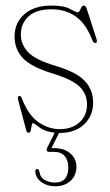

<svg xmlns="http://www.w3.org/2000/svg" viewBox="-20 -456 385 672"><path d="M189.5 -4Q232 -4 258.2 -27.8Q284.5 -51.5 284.5 -90Q284.5 -127.5 258.5 -152.8Q232.5 -178 163.5 -199Q90 -221.5 60.5 -252.2Q31 -283 31 -328.5Q31 -376 65.2 -406.2Q99.5 -436.5 160.5 -436.5Q204 -436.5 225 -424.8Q246 -413 252.5 -413Q257.5 -413 262 -424.8Q266.5 -436.5 273.5 -436.5Q279 -436.5 283 -427L317.5 -320.5Q321.5 -309 316.5 -306.5Q308.5 -302.5 303.5 -314.5Q281.5 -372.5 245.5 -398Q209.5 -423.5 160 -423.5Q107 -423.5 80 -398.8Q53 -374 53 -335.5Q53 -299.5 79 -272.8Q105 -246 176 -225Q248 -203.5 277 -172.5Q306 -141.5 306 -96.5Q306 -51 274.5 -20.8Q243 9.5 187.5 9.5H186.5L160 62.5Q163 62.5 169.5 62.5Q204.5 62.5 226 80.8Q247.5 99 247.5 127.5Q247.5 158 226.8 177Q206 196 173.5 196Q145.5 196 125.5 181.8Q105.5 167.5 103.5 145Q103 136 109.5 135.5Q116 135 117.5 143.5Q120.5 165 136.8 174Q153 183 172.5 183Q219 183 219 129.5Q219 106 206.8 90.8Q194.5 75.5 169.5 75.5H152Q145.5 75.5 143.8 71.2Q142 67 145 61.5L171.5 8.5Q136.5 4.5 118 -10.2Q99.5 -25 95.5 -25Q92 -25 90.8 -16.5Q89.5 -8 87.8 0.2Q86 8.5 80.5 8.5Q74 8.5 72 1L45 -100.5Q40.5 -117 45.5 -119.5Q52.5 -123 56.5 -111.5Q79 -53 114.5 -28.5Q150 -4 189.5 -4Z"/></svg>

Font: Fraunces 144pt Soft Thin
Style: Regular
Weight: 100
Version: Version 1.000;[0bf87f6ff]